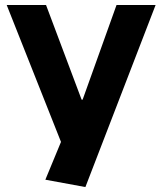

<svg xmlns="http://www.w3.org/2000/svg" viewBox="-20 -560 653 773"><path d="M162.6 163.5 249.5 -46.5 234.8 34.7 6.9 -540H165.3L308.6 -158.7H312.6L449.2 -540H606.5L323.8 193.1Z"/></svg>

Font: Pathway Extreme 8pt Thin
Style: Regular
Weight: 100
Designer: Eduardo Rodriguez Tunni
Foundry: Eduardo Rodriguez Tunni
Version: Version 1.000